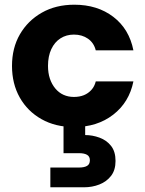

<svg xmlns="http://www.w3.org/2000/svg" viewBox="-20 -528 618 816"><path d="M295 12Q216 12 156.5 -21.5Q97 -55 64 -113.5Q31 -172 31 -248Q31 -324 64.5 -382Q98 -440 157.5 -474Q217 -508 296 -508Q394 -508 461.5 -456.5Q529 -405 547 -314H387Q379 -346 354 -363.5Q329 -381 294 -381Q262 -381 237 -365Q212 -349 198 -319Q184 -289 184 -248Q184 -218 192 -194Q200 -170 215 -152Q230 -134 250 -125Q270 -116 294 -116Q318 -116 336.5 -123.5Q355 -131 368.5 -146Q382 -161 387 -182H547Q529 -93 461 -40.5Q393 12 295 12ZM194 268V184H316Q338 184 350 177Q362 170 362 153Q362 137 350 130Q338 123 316 123H250V-4H342V46Q373 46 403 57Q433 68 452 92Q471 116 471 156Q471 195 452 219.5Q433 244 402.5 256Q372 268 337 268Z"/></svg>

Font: DM Sans 36pt Black
Style: Regular
Weight: 900
Designer: Colophon Foundry, Jonny Pinhorn
Foundry: Colophon Foundry
Version: Version 4.004;gftools[0.9.30]